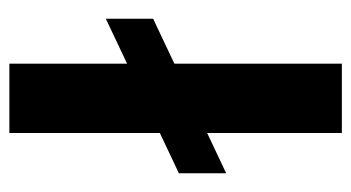

<svg xmlns="http://www.w3.org/2000/svg" viewBox="-190 -560 750 410"><g transform="rotate(-90 185.0 -355.0)"><path d="M20 -348 350 -504V-403L20 -247ZM106 -710H254V0H106Z"/></g></svg>

Font: Uncut Sans VF
Style: Regular
Weight: 400
Designer: Kasper Nordkvist
Foundry: Uncut Type
Version: Version 1.100;FEAKit 1.0